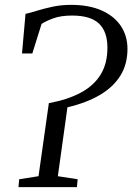

<svg xmlns="http://www.w3.org/2000/svg" viewBox="-20 -770 544 790"><path d="M56 0 59 -32.5 138.5 -45 181 -345.5Q259 -360 312.5 -388.8Q366 -417.5 394 -463Q422 -508.5 422 -573.5Q422 -640 387.2 -673Q352.5 -706 276.5 -706Q230.5 -706 199.2 -694.5Q168 -683 151 -671.5L113 -550H70.5L85 -713Q104 -717 132 -725.8Q160 -734.5 195.5 -742.2Q231 -750 272.5 -750Q346.5 -750 398.5 -726.8Q450.5 -703.5 477.5 -662.8Q504.5 -622 504.5 -568.5Q504.5 -506.5 475.8 -459.5Q447 -412.5 391.8 -379.8Q336.5 -347 257.5 -328.5L218 -45L299.5 -32.5L296.5 0Z"/></svg>

Font: Merriweather 36pt Light
Style: Italic
Weight: 300
Italic angle: -7.8°
Version: Version 2.101